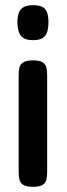

<svg xmlns="http://www.w3.org/2000/svg" viewBox="-20 -515 259 741"><path d="M107 -282Q133 -282 144.5 -274.5Q156 -267 159 -254.5Q162 -242 162 -226V150Q162 165 159 178Q156 191 144.5 198.5Q133 206 107 206Q82 206 70 198.5Q58 191 55 178Q52 165 52 150V-227Q52 -242 55 -254.5Q58 -267 70 -274.5Q82 -282 107 -282ZM107 -495Q131 -495 144 -488Q157 -481 162 -466Q167 -451 167 -429Q167 -392 153.5 -376Q140 -360 108 -360Q84 -360 71 -368Q58 -376 53 -391Q48 -406 47 -428Q47 -465 61.5 -480Q76 -495 107 -495Z"/></svg>

Font: Fredoka Condensed Medium
Style: Regular
Weight: 500
Width: 3
Designer: Ben Nathan
Foundry: Milena B. Brandão, Ben Nathan
Version: Version 2.001